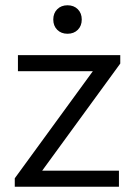

<svg xmlns="http://www.w3.org/2000/svg" viewBox="-20 -708 512 728"><path d="M36 -32 332 -438H48V-499H436V-467L140 -61H431V0H36ZM182 -634Q182 -658 197 -673Q212 -688 236 -688Q260 -688 275 -673Q290 -658 290 -634Q290 -610 275 -595Q260 -580 236 -580Q212 -580 197 -595Q182 -610 182 -634Z"/></svg>

Font: Bai Jamjuree
Style: Regular
Weight: 400
Designer: Katatrad Aksorn Co.,Ltd.
Foundry: Cadson Demak Co.,Ltd.
Version: Version 1.000; ttfautohint (v1.6)